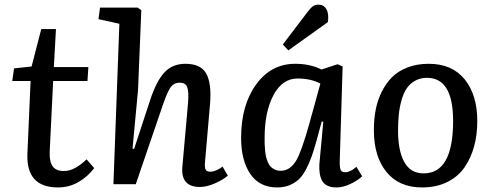

<svg xmlns="http://www.w3.org/2000/svg" viewBox="-20 -800 2138 834"><path d="M41 -502.9 117.2 -511.2 159.2 -673.8H223.1L213.9 -508.8H363.8L359.9 -448.2H210.9L195.8 -140.1Q194.3 -98.1 208.7 -77.6Q223.1 -57.1 257.8 -57.1Q303.7 -57.1 356 -107.9L389.2 -69.8Q360.8 -32.2 320.3 -9Q279.8 14.2 231.9 14.2Q92.8 14.2 99.1 -132.8L112.8 -448.2H33.2Z M969.7 -37.1Q949.2 -19 913.3 -3.4Q877.4 12.2 848.6 12.2Q765.1 12.2 772 -74.2L796.9 -354Q800.8 -403.3 793 -422.1Q785.2 -440.9 760.7 -440.9Q733.4 -440.9 718 -416.3Q702.6 -391.6 678.7 -318.8L569.8 0H472.7L498.5 -696.8L407.7 -716.8L414.6 -767.1H577.6L593.8 -755.9L579.6 -409.2L555.7 -154.8L562.5 -152.8L632.8 -367.2Q660.2 -449.2 694.8 -486.1Q729.5 -522.9 785.6 -522.9Q851.6 -522.9 875.5 -481.2Q899.4 -439.5 892.6 -351.1L870.6 -97.2Q868.2 -73.7 872.8 -64Q877.4 -54.2 893.6 -54.2Q917 -54.2 946.8 -76.2Z M1317.4 -750Q1330.1 -766.6 1339.8 -773.2Q1349.6 -779.8 1363.3 -779.8Q1386.7 -779.8 1397.9 -760Q1409.2 -740.2 1404.3 -704.1L1232.4 -581.1L1208.5 -606.9ZM1455.6 -95.2Q1455.6 -70.8 1460.2 -61.3Q1464.8 -51.8 1480.5 -51.8Q1500.5 -51.8 1528.3 -75.2L1553.2 -34.2Q1534.2 -16.1 1502.2 -1Q1470.2 14.2 1441.4 14.2Q1418.5 14.2 1402.8 6.8Q1387.2 -0.5 1379.4 -14.6Q1371.6 -28.8 1368.9 -46.4Q1366.2 -64 1367.2 -86.9L1384.3 -271L1377.4 -272L1355.5 -190.9Q1343.8 -148.4 1333.3 -119.1Q1322.8 -89.8 1308.3 -62.7Q1293.9 -35.6 1276.9 -20Q1259.8 -4.4 1236.6 4.9Q1213.4 14.2 1183.6 14.2Q1106.9 14.2 1067.1 -44.7Q1027.3 -103.5 1027.3 -201.2Q1027.3 -343.3 1092.5 -433.1Q1157.7 -522.9 1262.2 -522.9Q1327.6 -522.9 1376.5 -498L1446.3 -521L1468.3 -511.2ZM1199.2 -58.1Q1241.2 -58.1 1268.6 -106Q1290.5 -145 1323.2 -261.2Q1326.7 -273.9 1334 -300.8Q1336.9 -311 1338.4 -315.9L1371.6 -437Q1330.1 -459 1272.5 -459Q1206.5 -459 1168 -387Q1129.4 -314.9 1129.4 -200.2Q1129.4 -184.6 1129.6 -174.6Q1129.9 -164.6 1131.3 -148.2Q1132.8 -131.8 1135.3 -120.8Q1137.7 -109.9 1142.8 -96.9Q1147.9 -84 1155.3 -76.4Q1162.6 -68.8 1173.8 -63.5Q1185.1 -58.1 1199.2 -58.1Z M1604 -234.9Q1604 -281.2 1611.8 -322.5Q1619.6 -363.8 1637.9 -400.9Q1656.2 -438 1683.1 -464.8Q1710 -491.7 1750.7 -507.3Q1791.5 -522.9 1842.3 -522.9Q1943.4 -522.9 1998.3 -455.6Q2053.2 -388.2 2053.2 -273.9Q2053.2 -214.8 2039.6 -164.6Q2025.9 -114.3 1998 -73.5Q1970.2 -32.7 1922.9 -9.3Q1875.5 14.2 1813 14.2Q1713.4 14.2 1658.7 -53Q1604 -120.1 1604 -234.9ZM1820.3 -46.9Q1948.2 -46.9 1948.2 -274.9Q1948.2 -461.9 1835 -461.9Q1805.2 -461.9 1782.5 -449Q1759.8 -436 1746.1 -415.3Q1732.4 -394.5 1723.9 -363.8Q1715.3 -333 1712.2 -301.5Q1709 -270 1709 -231.9Q1709 -145.5 1736.1 -96.2Q1763.2 -46.9 1820.3 -46.9Z"/></svg>

Font: Literata Book Medium
Style: Italic
Weight: 500
Italic angle: -3°
Designer: Latin by Veronika Burian and Jose Scaglione. Greek by Irene Vlachou. Cyrillic by Vera Evstafieva
Foundry: TypeTogether
Version: Version 1.003;PS 001.003;hotconv 1.0.88;makeotf.lib2.5.64775